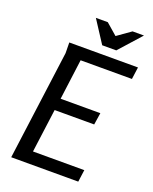

<svg xmlns="http://www.w3.org/2000/svg" viewBox="-165 -999 871 1090"><g transform="rotate(20 271.0 -454.0)"><path d="M127 -725H542L532 -652H222L190 -408H430L419 -336H180L145 -73H455L445 0H40L128 -661ZM361 -849 443 -907H512L393 -774H308L221 -908H293Z"/></g></svg>

Font: Rosario Medium
Style: Italic
Weight: 500
Italic angle: -8.05°
Version: Version 1.201